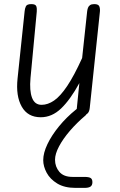

<svg xmlns="http://www.w3.org/2000/svg" viewBox="-20 -561 582 935"><path d="M178.5 10Q115 10 85.8 -41.8Q56.5 -93.5 65.5 -178.5L100 -506.5Q101 -519 106 -530Q111 -541 132.5 -541Q153 -541 156.8 -530.5Q160.5 -520 159 -504L128.5 -180.5Q123 -119.5 136 -85Q149 -50.5 182.5 -50.5Q213 -50.5 243.5 -71.5Q274 -92.5 307.5 -142.5Q341 -192.5 380 -278.5L404.5 -506.5Q405.5 -514.5 408.2 -522.5Q411 -530.5 418.2 -535.8Q425.5 -541 439 -541Q459 -541 463.5 -530.2Q468 -519.5 466.5 -504L417 -35Q415 -16.5 406 -8.2Q397 0 376 0Q360.5 0 356.2 -7.5Q352 -15 354 -33L366.5 -156.5Q322.5 -76 277.8 -33Q233 10 178.5 10ZM348 354Q294 354 259 332.8Q224 311.5 207.2 280.2Q190.5 249 190.5 219Q190.5 184 211 141Q231.5 98 267.5 54Q303.5 10 350 -27.5Q360 -36 364.5 -38Q369 -40 374 -40Q387 -40 395.2 -33Q403.5 -26 403.5 -14.5Q403.5 -4.5 395.5 2Q354 37 320.5 76Q287 115 267.5 151.8Q248 188.5 248 217Q248 251 269 275.8Q290 300.5 333 300.5H391Q413 300.5 421.5 306Q430 311.5 430 326Q430 341 421 347.5Q412 354 391 354Z"/></svg>

Font: Edu SA Hand Cursive
Style: Regular
Weight: 400
Designer: Tina and Corey Anderson, Eben Sorkin, Mirko Velimirovic
Foundry: Google for Education
Version: Version 2.000